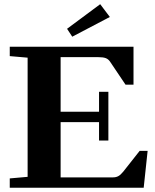

<svg xmlns="http://www.w3.org/2000/svg" viewBox="-20 -883 728 903"><path d="M319.8 -710.4 295.4 -747.6 451.2 -863.3 496.6 -803.2ZM25.9 0V-43.9L109.9 -51.3V-611.8L25.9 -619.1V-663.1H607.9V-484.9H570.3L497.1 -593.8Q489.3 -605 477.3 -609.6Q465.3 -614.3 440.4 -614.3H265.1V-357.4H445.8V-451.2H489.7V-222.2H445.8V-308.6H265.1V-48.8H511.7Q525.9 -48.8 536.6 -54.7Q547.4 -60.5 560.1 -76.2L636.7 -173.3H674.3L655.8 0Z"/></svg>

Font: Elstob 6pt
Style: Bold
Weight: 700
Designer: Peter S. Baker
Version: Version 1.015